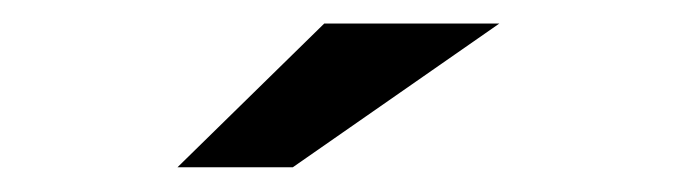

<svg xmlns="http://www.w3.org/2000/svg" viewBox="-20 -748 567 159"><path d="M127 -609.5 248.5 -728.5H393.5L222.5 -609.5Z"/></svg>

Font: Anybody UltraExpanded Regular
Style: Bold
Weight: 700
Width: 9
Designer: Tyler Finck
Foundry: Etcetera Type Company
Version: Version 1.010; ttfautohint (v1.8.3) -l 8 -r 50 -G 200 -x 14 